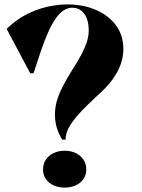

<svg xmlns="http://www.w3.org/2000/svg" viewBox="-20 -835 644 870"><path d="M286 -815Q355 -815 412.5 -791Q470 -767 504.5 -721.5Q539 -676 539 -612Q539 -578 527 -544Q515 -510 491 -476.5Q467 -443 430 -410Q373 -358 339.5 -321Q306 -284 291.5 -256Q277 -228 277 -202H262Q244 -232 236.5 -259Q229 -286 229 -316Q229 -345 236.5 -373.5Q244 -402 261.5 -437.5Q279 -473 309 -521Q337 -564 352.5 -595Q368 -626 375 -650Q382 -674 382 -696Q382 -729 373 -752Q364 -775 347.5 -787.5Q331 -800 307 -800Q267 -800 233 -752Q199 -704 164 -600L132 -503H117L10 -704Q52 -745 98.5 -769Q145 -793 193 -804Q241 -815 286 -815ZM273 -152Q301 -152 323 -141.5Q345 -131 358 -112Q371 -93 371 -67Q371 -42 358 -23.5Q345 -5 323 5Q301 15 273 15Q245 15 223 5Q201 -5 188 -23.5Q175 -42 175 -67Q175 -93 188 -112Q201 -131 223 -141.5Q245 -152 273 -152Z"/></svg>

Font: Kalnia
Style: Bold
Weight: 700
Designer: Frida Medrano
Foundry: Frida Medrano
Version: Version 1.105